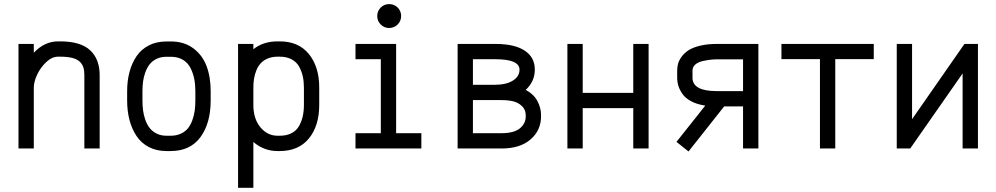

<svg xmlns="http://www.w3.org/2000/svg" viewBox="-20 -710 4764 918"><path d="M141.6 0H68.4V-500H141.6V-458Q193.4 -512.2 257.8 -512.2H267.6Q365.2 -512.2 410.9 -469.7Q456.5 -427.2 456.5 -351.1V0H383.3V-351.1Q383.3 -372.6 378.7 -387.5Q374 -402.3 361.8 -414.6Q349.6 -426.8 326.2 -432.9Q302.7 -439 267.6 -439H257.8Q228 -439 200.2 -412.4Q172.4 -385.7 157 -351.8Q141.6 -317.9 141.6 -291.5Z M797.4 -438.5H775.4Q749 -438.5 728.5 -428.5Q708 -418.5 695.6 -402.6Q683.1 -386.7 675 -364.7Q667 -342.8 664.1 -320.8Q661.1 -298.8 661.1 -273.9V-230Q661.1 -204.6 664.1 -181.9Q667 -159.2 675 -136.5Q683.1 -113.8 695.8 -97.7Q708.5 -81.5 729 -71.3Q749.5 -61 776.4 -61H795.9Q823.2 -61 844.5 -70.8Q865.7 -80.6 878.7 -96.7Q891.6 -112.8 899.7 -135.3Q907.7 -157.7 910.9 -180.4Q914.1 -203.1 914.1 -229.5V-274.4Q914.1 -305.7 908.7 -332.8Q903.3 -359.9 890.9 -384.8Q878.4 -409.7 854.5 -424.1Q830.6 -438.5 797.4 -438.5ZM987.3 -274.4V-229.5Q987.3 -121.1 938.5 -54.4Q889.6 12.2 795.9 12.2H776.4Q728.5 12.2 691.9 -6.8Q655.3 -25.9 632.8 -59.6Q610.4 -93.3 599.1 -136.2Q587.9 -179.2 587.9 -230V-273.9Q587.9 -324.2 599.4 -366.7Q610.8 -409.2 633.3 -441.9Q655.8 -474.6 692.1 -493.2Q728.5 -511.7 775.4 -511.7H797.4Q859.9 -511.7 903.6 -479.5Q947.3 -447.3 967.3 -394.8Q987.3 -342.3 987.3 -274.4Z M1191.4 188H1118.2V-500H1191.4V-474.6Q1238.3 -512.2 1307.6 -512.2H1317.4Q1407.7 -512.2 1457 -451.4Q1506.3 -390.6 1506.3 -291.5V-208.5Q1506.3 -108.4 1457 -48.1Q1407.7 12.2 1317.4 12.2H1307.6Q1241.7 12.2 1191.4 -31.2ZM1191.4 -208.5Q1191.4 -142.1 1224.9 -101.6Q1258.3 -61 1307.6 -61H1317.4Q1350.6 -61 1374.3 -73.5Q1397.9 -85.9 1410.2 -108.2Q1422.4 -130.4 1427.7 -154.8Q1433.1 -179.2 1433.1 -208.5V-291.5Q1433.1 -320.3 1427.7 -344.7Q1422.4 -369.1 1410.2 -391.4Q1397.9 -413.6 1374.3 -426.3Q1350.6 -439 1317.4 -439H1307.6Q1280.8 -439 1260 -430.2Q1239.3 -421.4 1226.6 -407.5Q1213.9 -393.6 1205.8 -373.8Q1197.8 -354 1194.6 -334Q1191.4 -314 1191.4 -291.5Z M1840.3 -690.4Q1856.4 -690.4 1869.6 -682.9Q1882.8 -675.3 1890.4 -662.1Q1897.9 -648.9 1897.9 -633.3Q1897.9 -609.4 1881.1 -592.8Q1864.3 -576.2 1840.6 -576.2Q1816.9 -576.2 1800.3 -592.8Q1783.7 -609.4 1783.7 -633.3Q1783.7 -657.2 1800.3 -673.8Q1816.9 -690.4 1840.3 -690.4ZM1679.7 -500H1874V-73.2H1994.6V0H1679.7V-73.2H1800.8V-426.8H1679.7Z M2463.9 -377Q2463.9 -426.8 2348.1 -426.8H2241.2V-304.7H2348.1Q2399.9 -304.7 2431.9 -324.5Q2463.9 -344.2 2463.9 -377ZM2241.2 -73.2H2378.4Q2436.5 -73.2 2465.1 -95.9Q2493.7 -118.7 2493.7 -154.3V-158.7Q2493.7 -186 2475.3 -203.1Q2457 -220.2 2432.9 -225.8Q2408.7 -231.4 2377.9 -231.4H2241.2ZM2168 0V-500H2348.1Q2443.8 -500 2491.7 -465.8Q2537.1 -434.6 2537.1 -377Q2537.1 -320.8 2493.7 -280.3Q2531.2 -260.3 2549.1 -227.5Q2566.9 -194.8 2566.9 -158.7V-154.3Q2566.9 -86.9 2516.8 -43.5Q2466.8 0 2378.4 0Z M2766.1 0H2692.9V-500H2766.1V-266.1H3007.8V-500H3081.1V0H3007.8V-192.9H2766.1Z M3407.2 -426.3Q3393.1 -426.3 3377.7 -424.6Q3362.3 -422.9 3340.6 -418.2Q3318.8 -413.6 3304.9 -401.9Q3291 -390.1 3291 -373V-338.4Q3291 -274.4 3407.2 -274.4H3532.7V-426.3ZM3217.8 -373Q3217.8 -390.1 3222.2 -406Q3226.6 -421.9 3239.5 -439.5Q3252.4 -457 3272.5 -470Q3292.5 -482.9 3327.4 -491.5Q3362.3 -500 3407.2 -500H3606V0H3532.7V-201.2H3442.4L3272 14.2L3214.4 -31.7L3352.1 -205.1Q3312.5 -210.9 3284.7 -225.8Q3256.8 -240.7 3243.2 -260.5Q3229.5 -280.3 3223.6 -299.3Q3217.8 -318.4 3217.8 -338.4Z M4157.7 -500V-427.2H3973.6V0H3900.4V-427.2H3716.3V-500Z M4267.6 0V-500H4340.8V-140.1L4591.3 -500H4655.8V0H4582.5V-358.9L4332 0Z"/></svg>

Font: Anka/Coder Condensed
Style: Regular
Weight: 400
Width: 4
Monospace: yes
Version: Version 1.100